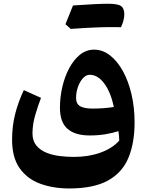

<svg xmlns="http://www.w3.org/2000/svg" viewBox="-20 -764 794 1040"><path d="M709 -101.1Q709 11.2 675.3 91.6Q641.6 171.9 564 214.4Q486.3 256.8 354.5 256.8Q268.6 256.8 198.2 231.2Q127.9 205.6 86.7 147.5Q45.4 89.4 45.4 -7.8Q45.4 -79.6 61.8 -145Q78.1 -210.4 108.9 -275.9L202.1 -233.9Q185.5 -190.4 171.1 -141.8Q156.7 -93.3 155.8 -42.5Q155.8 -2 176.3 23.4Q196.8 48.8 230 62.5Q263.2 76.2 302.7 81.1Q342.3 85.9 380.4 85.9Q460.4 85.9 524.4 62.7Q588.4 39.6 626 -2.4Q625.5 -16.1 624.5 -27.8Q623.5 -39.6 621.6 -53.7Q588.9 -43 549.6 -36.6Q510.3 -30.3 466.3 -30.3Q386.7 -30.3 345.7 -66.2Q304.7 -102.1 304.7 -180.2Q304.7 -237.3 317.6 -293.2Q330.6 -349.1 355 -394.8Q379.4 -440.4 413.3 -467.8Q447.3 -495.1 489.3 -495.1Q536.1 -495.1 575.9 -464.1Q615.7 -433.1 645.8 -378.7Q675.8 -324.2 692.4 -252.9Q709 -181.6 709 -101.1ZM596.7 -184.6Q580.1 -263.7 545.2 -311.3Q510.3 -358.9 465.8 -358.9Q445.8 -358.9 429 -340.1Q412.1 -321.3 402.1 -292.7Q392.1 -264.2 392.1 -234.4Q392.1 -200.7 414.8 -188.2Q437.5 -175.8 483.4 -175.8Q510.7 -175.8 540.5 -178Q570.3 -180.2 596.7 -184.6ZM581.1 -617.2Q500 -617.2 363.3 -607.4Q343.8 -624 334.5 -632.8Q355 -684.6 375.5 -734.4Q509.3 -743.7 564.5 -743.7Q619.6 -743.7 636.5 -730.7Q653.3 -717.8 653.3 -686.3Q653.3 -654.8 635.3 -616.7Z"/></svg>

Font: Pinar-DS2-FD Bold
Style: Regular
Weight: 700
Designer: Amin Abedi
Version: Version 3.000